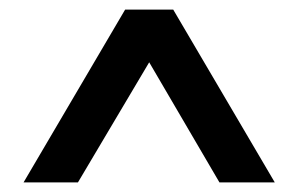

<svg xmlns="http://www.w3.org/2000/svg" viewBox="-20 -747 619 399"><path d="M240 -727H340L551 -368H436L281 -633L301 -636L142 -368H29Z"/></svg>

Font: Easer Grotesk Variable
Style: Regular
Weight: 400
Designer: Boardeaser, Bonnie Shaver-Troup, Thomas Jockin
Foundry: Lexend
Version: Version 1.001;Glyphs 3.1.2 (3151)